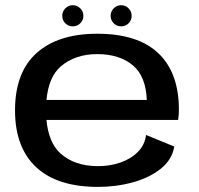

<svg xmlns="http://www.w3.org/2000/svg" viewBox="-20 -728 782 754"><path d="M365 6Q205 6 122 -71.5Q39 -149 39 -294.5Q39 -444 123.8 -519.8Q208.5 -595.5 362 -595.5Q521 -595.5 601.8 -519Q682.5 -442.5 682.5 -297.5Q682.5 -274 679.5 -257H162.5Q170.5 -169 216.5 -126.5Q272 -75.5 365.5 -75.5Q412.5 -75.5 453.8 -90Q495 -104.5 522 -132Q549 -159.5 553.5 -198L664.5 -152.5Q655.5 -100.5 611.2 -65.2Q567 -30 501.8 -12Q436.5 6 365 6ZM162.5 -335.5H556.5Q553 -426.5 504 -469.5Q451 -515.5 362 -515.5Q274.5 -515.5 218 -466.5Q171 -425.5 162.5 -335.5ZM266 -624.5Q248.5 -624.5 236.5 -636.5Q224.5 -648.5 224.5 -666Q224.5 -683 236.5 -695.2Q248.5 -707.5 266 -707.5Q283 -707.5 295.2 -695.2Q307.5 -683 307.5 -666Q307.5 -648.5 295.2 -636.5Q283 -624.5 266 -624.5ZM456 -624.5Q438.5 -624.5 426.5 -636.5Q414.5 -648.5 414.5 -666Q414.5 -683 426.5 -695.2Q438.5 -707.5 456 -707.5Q473 -707.5 485 -695.2Q497 -683 497 -666Q497 -648.5 485 -636.5Q473 -624.5 456 -624.5Z"/></svg>

Font: Anybody ExtraExpanded Medium
Style: Regular
Weight: 500
Width: 8
Designer: Tyler Finck
Foundry: Etcetera Type Company
Version: Version 1.010; ttfautohint (v1.8.3) -l 8 -r 50 -G 200 -x 14 